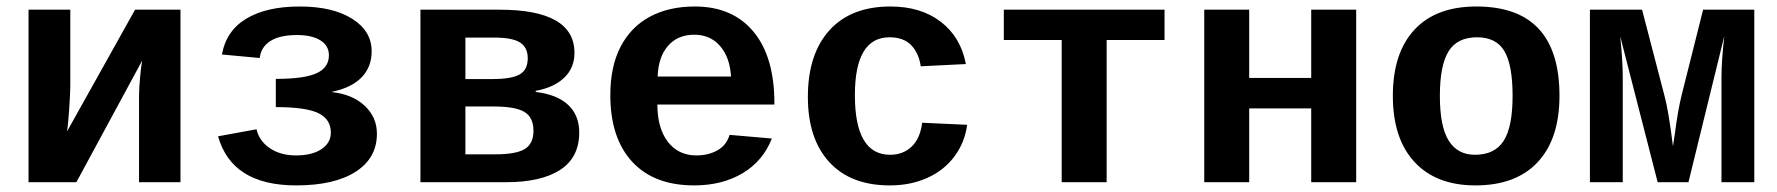

<svg xmlns="http://www.w3.org/2000/svg" viewBox="-20 -558 5441 588"><path d="M195.3 -528.3V-295.9Q195.3 -273.4 191.9 -224.1Q188.5 -174.8 185.5 -155.8L393.6 -528.3H532.7V0H405.8V-263.7Q405.8 -288.1 409.2 -323.7Q412.6 -359.4 415.5 -372.6L213.9 0H67.4V-528.3Z M887.2 9.8Q689.9 9.8 647.9 -140.6L765.6 -162.1Q773.9 -126 806.6 -104Q839.4 -82 886.2 -82Q936 -82 964.6 -101.3Q993.2 -120.6 993.2 -151.9Q993.2 -192.9 955.1 -211.4Q917 -230 824.7 -230V-316.4Q911.6 -316.4 949.5 -333.7Q987.3 -351.1 987.3 -388.7Q987.3 -418 961.4 -434.3Q935.5 -450.7 889.6 -450.7Q836.9 -450.7 808.1 -432.4Q779.3 -414.1 775.4 -380.4L659.7 -391.1Q672.4 -463.4 734.1 -500.7Q795.9 -538.1 897.9 -538.1Q999 -538.1 1058.6 -500.5Q1118.2 -462.9 1118.2 -400.9Q1118.2 -353 1087.6 -321.3Q1057.1 -289.6 997.1 -276.9V-275.9Q1059.6 -269 1096.9 -234.1Q1134.3 -199.2 1134.3 -148.4Q1134.3 -73.7 1069.1 -32Q1003.9 9.8 887.2 9.8Z M1509.8 -528.3Q1739.3 -528.3 1739.3 -396Q1739.3 -350.1 1708 -320.1Q1676.8 -290 1620.6 -279.8V-276.4Q1686 -268.6 1720 -236.8Q1753.9 -205.1 1753.9 -152.3Q1753.9 -75.7 1695.6 -37.8Q1637.2 0 1530.3 0H1267.6V-528.3ZM1405.3 -85.4H1496.6Q1561 -85.4 1587.4 -101.8Q1613.8 -118.2 1613.8 -157.2Q1613.8 -198.7 1585.9 -215.3Q1558.1 -231.9 1491.2 -231.9H1405.3ZM1405.3 -442.9V-315.9H1487.3Q1546.9 -315.9 1571.5 -330.1Q1596.2 -344.2 1596.2 -379.9Q1596.2 -412.6 1572.8 -427.7Q1549.3 -442.9 1493.7 -442.9Z M2106 9.8Q1982.9 9.8 1916 -62.7Q1849.1 -135.3 1849.1 -266.6Q1849.1 -354.5 1880.6 -415Q1912.1 -475.6 1970.2 -506.8Q2028.3 -538.1 2107.9 -538.1Q2223.6 -538.1 2287.6 -460.9Q2351.6 -383.8 2351.6 -241.7V-237.8H1993.2Q1993.2 -166 2025.1 -124Q2057.1 -82 2112.8 -82Q2148.9 -82 2176.8 -97.4Q2204.6 -112.8 2214.4 -145L2343.8 -133.8Q2316.9 -64.9 2254.4 -27.6Q2191.9 9.8 2106 9.8ZM2106 -451.7Q2055.7 -451.7 2025.9 -417.7Q1996.1 -383.8 1994.1 -323.7H2218.8Q2215.3 -382.3 2185.3 -417Q2155.3 -451.7 2106 -451.7Z M2705.1 9.8Q2585 9.8 2519.5 -61.8Q2454.1 -133.3 2454.1 -261.2Q2454.1 -392.1 2520 -465.1Q2585.9 -538.1 2707 -538.1Q2800.3 -538.1 2861.3 -491.2Q2922.4 -444.3 2938 -361.8L2799.8 -355Q2793.9 -395.5 2770.5 -419.7Q2747.1 -443.8 2704.1 -443.8Q2598.1 -443.8 2598.1 -266.6Q2598.1 -84 2706.1 -84Q2745.1 -84 2771.5 -108.6Q2797.9 -133.3 2804.2 -182.1L2941.9 -175.8Q2934.6 -121.6 2903.1 -79.1Q2871.6 -36.6 2820.3 -13.4Q2769 9.8 2705.1 9.8Z M3054.2 -528.3H3546.4V-435.5H3369.1V0H3231.4V-435.5H3054.2Z M4133.3 -528.3V0H3995.6V-226.1H3805.7V0H3668V-528.3H3805.7V-319.3H3995.6V-528.3Z M4755.9 -264.6Q4755.9 -133.3 4689.5 -61.8Q4623 9.8 4498.5 9.8Q4378.4 9.8 4312 -61.8Q4245.6 -133.3 4245.6 -264.6Q4245.6 -395.5 4311.5 -466.8Q4377.4 -538.1 4501.5 -538.1Q4755.9 -538.1 4755.9 -264.6ZM4612.3 -264.6Q4612.3 -358.4 4587.4 -401.1Q4562.5 -443.8 4503.4 -443.8Q4442.9 -443.8 4416.3 -400.9Q4389.6 -357.9 4389.6 -264.6Q4389.6 -170.4 4416.7 -127.2Q4443.8 -84 4497.1 -84Q4557.6 -84 4585 -126.7Q4612.3 -169.4 4612.3 -264.6Z M5150.9 0H5056.6L4941.9 -446.8Q4949.7 -371.1 4949.7 -321.3V0H4849.1V-528.3H5008.8L5077.6 -264.2Q5089.8 -219.7 5103.5 -109.9L5108.9 -146Q5118.2 -218.3 5129.4 -264.2L5195.8 -528.3H5352.5V0H5252V-321.3Q5252 -371.6 5260.7 -447.8Z"/></svg>

Font: Cousine
Style: Bold
Weight: 700
Monospace: yes
Designer: Steve Matteson
Foundry: Ascender Corporation
Version: Version 1.20